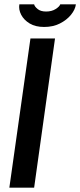

<svg xmlns="http://www.w3.org/2000/svg" viewBox="-20 -863 369 883"><path d="M23 0 120 -686H233L137 0ZM183 -739Q143 -739 116.5 -755Q90 -771 77.5 -795Q65 -819 69 -843H137Q139 -833 153 -821.5Q167 -810 192 -810Q218 -810 236 -821.5Q254 -833 257 -843H329Q326 -819 306.5 -795Q287 -771 255.5 -755Q224 -739 183 -739Z"/></svg>

Font: Archivo Narrow SemiBold
Style: Italic
Weight: 600
Italic angle: -8°
Designer: Hector Gatti
Foundry: Omnibus-Type
Version: Version 3.002